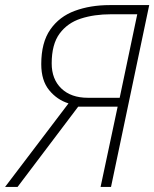

<svg xmlns="http://www.w3.org/2000/svg" viewBox="-41 -734 606 754"><path d="M-21 0 228 -328Q183 -342 152 -380Q121 -418 121 -482Q121 -567 156.5 -618Q192 -669 253 -691.5Q314 -714 390 -714H545L395 0H354L421 -315H266L28 0ZM304 -350H429L498 -678H395Q329 -678 276.5 -661Q224 -644 193 -602Q162 -560 162 -485Q162 -423 200 -386.5Q238 -350 304 -350Z"/></svg>

Font: Noto Sans Disp ExtLt
Style: Italic
Weight: 200
Italic angle: -12°
Designer: Monotype Design Team
Foundry: Monotype Imaging Inc.
Version: Version 2.000;GOOG;noto-source:20170915:90ef993387c0